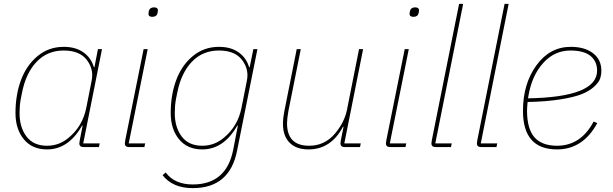

<svg xmlns="http://www.w3.org/2000/svg" viewBox="-20 -760 3166 992"><path d="M491 0H413Q390 0 390 -19Q390 -23 392 -35L407 -111H404Q334 12 223 12Q146 12 103 -40.5Q60 -93 60 -176Q60 -270 88.5 -346.5Q117 -423 174.5 -470.5Q232 -518 309 -518Q371 -518 411 -489.5Q451 -461 465 -413H468L486 -506H507L410 -19H495ZM223 -7Q285 -7 333 -47Q407 -107 426 -204L454 -346Q465 -403 428 -451Q391 -499 309 -499Q225 -499 169.5 -441Q114 -383 94 -282L87 -247Q81 -214 81 -176Q81 -102 117 -54.5Q153 -7 223 -7Z M767 -673Q747 -673 747 -689Q747 -691 749 -703Q754 -722 776 -722Q796 -722 796 -706Q796 -704 794 -692Q789 -673 767 -673ZM726 0H648Q625 0 625 -19Q625 -23 627 -35L722 -506H743L645 -19H730Z M1025 12Q948 12 905 -40.5Q862 -93 862 -176Q862 -270 890.5 -346.5Q919 -423 976.5 -470.5Q1034 -518 1111 -518Q1173 -518 1213 -489.5Q1253 -461 1267 -413H1270L1289 -506H1310L1205 18Q1167 212 976 212Q872 212 820 145L836 131Q882 193 976 193Q1150 193 1185 13L1209 -111H1206Q1136 12 1025 12ZM1025 -7Q1087 -7 1135 -47Q1209 -107 1228 -204L1256 -346Q1267 -403 1230 -451Q1193 -499 1111 -499Q1027 -499 971.5 -441Q916 -383 896 -282L889 -247Q883 -214 883 -176Q883 -102 919 -54.5Q955 -7 1025 -7Z M1513 -506H1534L1470 -186Q1463 -147 1463 -123Q1463 -7 1577 -7Q1657 -7 1710 -69Q1760 -128 1773 -194L1835 -506H1856L1759 -19H1844L1840 0H1762Q1739 0 1739 -19Q1739 -23 1741 -35L1755 -105H1752Q1690 12 1574 12Q1511 12 1476.5 -22.5Q1442 -57 1442 -120Q1442 -150 1449 -185Z M2116 -673Q2096 -673 2096 -689Q2096 -691 2098 -703Q2103 -722 2125 -722Q2145 -722 2145 -706Q2145 -704 2143 -692Q2138 -673 2116 -673ZM2075 0H1997Q1974 0 1974 -19Q1974 -23 1976 -35L2071 -506H2092L1994 -19H2079Z M2310 0H2232Q2209 0 2209 -19Q2209 -23 2211 -35L2352 -740H2373L2229 -19H2314Z M2545 0H2467Q2444 0 2444 -19Q2444 -23 2446 -35L2587 -740H2608L2464 -19H2549Z M2858 12Q2682 12 2682 -187Q2682 -327 2751.5 -422.5Q2821 -518 2929 -518Q3001 -518 3044 -485Q3087 -452 3087 -395Q3087 -373 3080.5 -354Q3074 -335 3050 -312.5Q3026 -290 2986.5 -274Q2947 -258 2875 -246.5Q2803 -235 2706 -233Q2703 -203 2703 -189Q2703 -94 2741.5 -50.5Q2780 -7 2858 -7Q2981 -7 3047 -132L3066 -124Q2992 12 2858 12ZM2927 -499Q2845 -499 2787 -435Q2729 -371 2711 -269L2708 -252Q3065 -258 3065 -395Q3065 -443 3031 -471Q2997 -499 2927 -499Z"/></svg>

Font: IBM Plex Sans Thin
Style: Italic
Weight: 100
Italic angle: -11.31°
Designer: Mike Abbink, Paul van der Laan, Pieter van Rosmalen
Foundry: Bold Monday
Version: Version 3.0